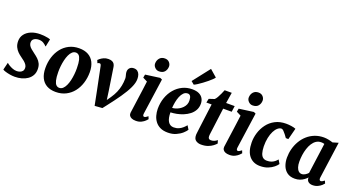

<svg xmlns="http://www.w3.org/2000/svg" viewBox="-55 -1568 4175 2275"><g transform="rotate(20 2033.0 -430.5)"><path d="M379 -454.5H374Q364 -467.5 338.5 -484.2Q313 -501 277.5 -501Q255 -501 236 -494.2Q217 -487.5 205.5 -474Q194 -460.5 194 -439.5Q193.5 -419 203.5 -401Q213.5 -383 233.2 -366Q253 -349 281 -328.5Q308 -309 331.2 -287.2Q354.5 -265.5 368.8 -236.2Q383 -207 383 -166Q383 -121.5 364.5 -88.8Q346 -56 314 -34Q282 -12 241.2 -1Q200.5 10 155.5 10Q125.5 10 93.5 4.5Q61.5 -1 36 -9Q10.5 -17 1 -24.5L23.5 -116.5H25.5Q35.5 -106.5 56.2 -93.8Q77 -81 102.8 -71.2Q128.5 -61.5 154 -61.5Q173.5 -61.5 192.8 -68Q212 -74.5 224.8 -89.2Q237.5 -104 237.5 -128Q237.5 -149.5 225.8 -167.5Q214 -185.5 194 -202.8Q174 -220 147.5 -238Q125 -253.5 102.5 -275.5Q80 -297.5 65 -328.8Q50 -360 50 -402.5Q50 -452 78.2 -489.2Q106.5 -526.5 156.5 -547.2Q206.5 -568 272 -568Q299 -568 325 -565Q351 -562 370.8 -557.8Q390.5 -553.5 398.5 -549.5Z M762 -569Q829.5 -569 876.5 -543.2Q923.5 -517.5 948.8 -467.2Q974 -417 974.5 -344Q974.5 -271.5 954.2 -207Q934 -142.5 895 -93Q856 -43.5 799.8 -15Q743.5 13.5 672 13.5Q606 13.5 559.2 -12.5Q512.5 -38.5 487.8 -89Q463 -139.5 462.5 -212.5Q462 -285.5 482.2 -350Q502.5 -414.5 541.2 -463.8Q580 -513 635.8 -541Q691.5 -569 762 -569ZM741.5 -508Q715.5 -508 695.8 -489.8Q676 -471.5 662 -441Q648 -410.5 639 -372.8Q630 -335 625.8 -295.2Q621.5 -255.5 622 -219.5Q622.5 -153 632 -115.2Q641.5 -77.5 658.2 -62.2Q675 -47 696 -47Q722 -47 741.5 -65Q761 -83 775.2 -113.5Q789.5 -144 798.2 -182Q807 -220 811 -260Q815 -300 814.5 -336.5Q814 -403.5 804.5 -440.8Q795 -478 778.8 -493Q762.5 -508 741.5 -508Z M1070 -456.5Q1067 -471.5 1061.8 -478.2Q1056.5 -485 1048.5 -485Q1040 -485 1034 -482.2Q1028 -479.5 1022.5 -476L1008 -511.5Q1012 -516.5 1028.8 -530.2Q1045.5 -544 1071.5 -556Q1097.5 -568 1129.5 -568Q1158 -568 1176 -560Q1194 -552 1203.8 -537Q1213.5 -522 1217 -501L1261 -214L1284.5 -45L1242 -55.5L1311.5 -155.5Q1341 -198.5 1359 -240.5Q1377 -282.5 1385.8 -326.2Q1394.5 -370 1395 -417Q1395 -431.5 1391.5 -444.8Q1388 -458 1384.5 -472Q1381 -486 1381 -501.5Q1381 -529.5 1399.8 -548.8Q1418.5 -568 1451 -568Q1480.5 -568 1498.2 -553.2Q1516 -538.5 1524 -514.8Q1532 -491 1532 -464Q1533 -414.5 1503 -350.5Q1473 -286.5 1420 -210.2Q1367 -134 1299 -47L1260 3L1164.5 10L1128 -173Z M1682.5 10Q1651 10 1630 1Q1609 -8 1599.5 -23.8Q1590 -39.5 1592.5 -60.5Q1595.5 -83.5 1600 -115Q1604.5 -146.5 1609.8 -185.8Q1615 -225 1621.5 -270.8Q1628 -316.5 1634.8 -367.2Q1641.5 -418 1648.5 -472.5L1591.5 -501.5L1599 -542.5L1782 -567.5L1807.5 -556L1743.5 -105.5Q1741 -87.5 1745.2 -78Q1749.5 -68.5 1760 -68.5Q1769 -68.5 1779.2 -74Q1789.5 -79.5 1806.5 -93L1819.5 -60Q1814 -53 1796.8 -36Q1779.5 -19 1750.8 -4.5Q1722 10 1682.5 10ZM1739.5 -635Q1709 -635 1686.5 -658.8Q1664 -682.5 1666 -712.5Q1668 -750.5 1691.5 -776.8Q1715 -803 1756.5 -803Q1792.5 -803 1813 -780.2Q1833.5 -757.5 1833.5 -729Q1833 -690 1810 -662.5Q1787 -635 1739.5 -635Z M2306.5 -104Q2293.5 -82.5 2263.8 -55.8Q2234 -29 2189.2 -8.8Q2144.5 11.5 2085.5 11.5Q2028.5 11.5 1989.2 -7.5Q1950 -26.5 1925.8 -58.8Q1901.5 -91 1890.5 -131Q1879.5 -171 1879 -212.5Q1879 -289.5 1902 -354.8Q1925 -420 1966.8 -468.5Q2008.5 -517 2064.2 -544Q2120 -571 2185.5 -571Q2238.5 -571 2272 -554.8Q2305.5 -538.5 2321.8 -510.5Q2338 -482.5 2339 -448Q2340 -400 2320.2 -363.5Q2300.5 -327 2267.2 -301.2Q2234 -275.5 2193.5 -258.8Q2153 -242 2111.8 -234Q2070.5 -226 2035 -225Q2035 -188.5 2040.8 -160Q2046.5 -131.5 2058.5 -111.5Q2070.5 -91.5 2088.5 -81Q2106.5 -70.5 2130 -70.5Q2166.5 -70.5 2194 -82.8Q2221.5 -95 2242.2 -113.8Q2263 -132.5 2278 -151ZM2153 -505.5Q2122.5 -505.5 2101.2 -484.2Q2080 -463 2066 -428.8Q2052 -394.5 2044.8 -355.5Q2037.5 -316.5 2035.5 -281.5Q2054.5 -282.5 2077.2 -289.2Q2100 -296 2121.8 -308.8Q2143.5 -321.5 2161.5 -340Q2179.5 -358.5 2189.8 -382.5Q2200 -406.5 2198.5 -436Q2197.5 -470.5 2186 -488Q2174.5 -505.5 2153 -505.5ZM2143.5 -659.5 2311 -873.5 2399.5 -796.5Q2394 -786.5 2375.8 -768.8Q2357.5 -751 2331.8 -729.8Q2306 -708.5 2278 -688Q2250 -667.5 2224.8 -651Q2199.5 -634.5 2182 -627.5Z M2569 -186.5Q2567 -170.5 2565.2 -158.2Q2563.5 -146 2562.5 -136.2Q2561.5 -126.5 2561.5 -117Q2561.5 -97.5 2570.2 -87.8Q2579 -78 2596.5 -78Q2619.5 -78 2638.8 -85.8Q2658 -93.5 2675.5 -108.5L2687.5 -69Q2674 -53.5 2650.2 -35.2Q2626.5 -17 2590.5 -3.5Q2554.5 10 2504 10Q2467.5 10 2439.5 -9Q2411.5 -28 2411.5 -77Q2411.5 -80.5 2411.8 -85.8Q2412 -91 2413.5 -102Q2415 -113 2417.2 -132.8Q2419.5 -152.5 2423.5 -184L2461.5 -480H2395L2406 -530.5L2474 -553Q2487.5 -565 2501.2 -588.8Q2515 -612.5 2527.2 -640Q2539.5 -667.5 2549 -691H2638.5L2617 -555H2725L2714.5 -480H2607Z M2863 10Q2831.5 10 2810.5 1Q2789.5 -8 2780 -23.8Q2770.5 -39.5 2773 -60.5Q2776 -83.5 2780.5 -115Q2785 -146.5 2790.2 -185.8Q2795.5 -225 2802 -270.8Q2808.5 -316.5 2815.2 -367.2Q2822 -418 2829 -472.5L2772 -501.5L2779.5 -542.5L2962.5 -567.5L2988 -556L2924 -105.5Q2921.5 -87.5 2925.8 -78Q2930 -68.5 2940.5 -68.5Q2949.5 -68.5 2959.8 -74Q2970 -79.5 2987 -93L3000 -60Q2994.5 -53 2977.2 -36Q2960 -19 2931.2 -4.5Q2902.5 10 2863 10ZM2920 -635Q2889.5 -635 2867 -658.8Q2844.5 -682.5 2846.5 -712.5Q2848.5 -750.5 2872 -776.8Q2895.5 -803 2937 -803Q2973 -803 2993.5 -780.2Q3014 -757.5 3014 -729Q3013.5 -690 2990.5 -662.5Q2967.5 -635 2920 -635Z M3247.5 10Q3162.5 10 3112.2 -48.2Q3062 -106.5 3061 -218Q3060 -279.5 3078.8 -341Q3097.5 -402.5 3135.8 -454Q3174 -505.5 3233 -536.8Q3292 -568 3371 -568Q3400.5 -568 3435 -563.2Q3469.5 -558.5 3493 -548.5L3456 -405L3424 -406Q3412.5 -422.5 3397 -443Q3381.5 -463.5 3366 -478.8Q3350.5 -494 3338.5 -494Q3315 -494 3291.8 -474.5Q3268.5 -455 3250.2 -419Q3232 -383 3221.5 -333.5Q3211 -284 3212 -224.5Q3213.5 -172 3223.8 -139.5Q3234 -107 3253.8 -92Q3273.5 -77 3303.5 -77Q3334.5 -77 3357.8 -85.2Q3381 -93.5 3398.5 -107.5Q3416 -121.5 3430.5 -139L3458.5 -91.5Q3446 -71.5 3417.5 -47.8Q3389 -24 3346.5 -7Q3304 10 3247.5 10Z M3967.5 -106.5Q3965 -86 3970.5 -77.2Q3976 -68.5 3986.5 -68.5Q3994 -68.5 4004.5 -73.5Q4015 -78.5 4031.5 -91.5L4045.5 -59Q4040 -51 4022 -34.2Q4004 -17.5 3975.8 -3.8Q3947.5 10 3911 10Q3880 10 3859.5 -4.8Q3839 -19.5 3836.5 -49.5L3837.5 -60.5Q3822 -43 3799.8 -26.8Q3777.5 -10.5 3749.2 -0.2Q3721 10 3686 10Q3626.5 10 3588.8 -18Q3551 -46 3533.2 -92.5Q3515.5 -139 3515.5 -194.5Q3515.5 -250.5 3529.8 -304.5Q3544 -358.5 3571.8 -406.2Q3599.5 -454 3640 -490.2Q3680.5 -526.5 3732.8 -547.2Q3785 -568 3848 -568Q3875.5 -568 3907.2 -561.5Q3939 -555 3960.5 -547L4031.5 -568ZM3876.5 -497Q3867 -500.5 3856.8 -501.8Q3846.5 -503 3836.5 -503Q3800.5 -503 3773.2 -484.8Q3746 -466.5 3726.2 -435.5Q3706.5 -404.5 3693.8 -365Q3681 -325.5 3675.2 -283.2Q3669.5 -241 3669.5 -200.5Q3669.5 -159.5 3679 -130.2Q3688.5 -101 3705.5 -85.5Q3722.5 -70 3745.5 -70Q3757.5 -70 3768.2 -73.8Q3779 -77.5 3789 -83.5Q3799 -89.5 3807.8 -97Q3816.5 -104.5 3824 -112.5Z"/></g></svg>

Font: Merriweather Light 18pt ExtraBold
Style: Italic
Weight: 800
Italic angle: -7.8°
Version: Version 2.101